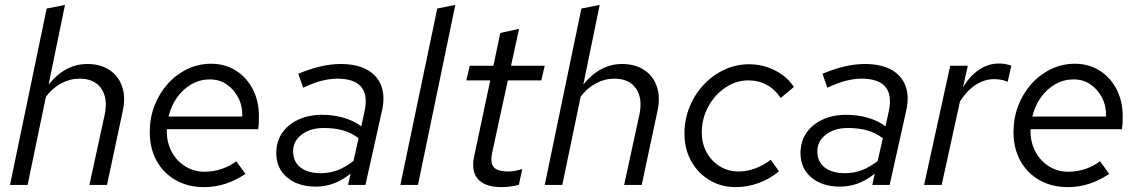

<svg xmlns="http://www.w3.org/2000/svg" viewBox="-20 -757 4663 786"><path d="M21 0 171 -722 246 -737 179 -411Q213 -453 252.5 -474Q292 -495 337 -495Q392 -495 429 -470Q466 -445 480.5 -401Q495 -357 482 -300L418 0H346L408 -285Q423 -353 395 -394Q367 -435 306 -435Q266 -435 230 -415.5Q194 -396 168 -361L93 0Z M815 9Q750 9 699.5 -19.5Q649 -48 621 -99Q593 -150 593 -216Q593 -274 612.5 -324.5Q632 -375 666.5 -413.5Q701 -452 746.5 -474Q792 -496 844 -496Q901 -496 945 -468.5Q989 -441 1014.5 -392.5Q1040 -344 1040 -281Q1040 -268 1039.5 -255Q1039 -242 1037 -228H663Q661 -180 680.5 -140.5Q700 -101 736 -77.5Q772 -54 818 -54Q853 -54 887.5 -65.5Q922 -77 947 -97L985 -45Q942 -17 901 -4Q860 9 815 9ZM670 -280H972Q973 -323 955.5 -357Q938 -391 908 -411.5Q878 -432 839 -432Q799 -432 764.5 -412.5Q730 -393 705.5 -359Q681 -325 670 -280Z M1273 7Q1200 7 1155.5 -30.5Q1111 -68 1111 -130Q1111 -177 1134.5 -212Q1158 -247 1200.5 -267Q1243 -287 1298 -287Q1345 -287 1386.5 -275Q1428 -263 1459 -240L1472 -299Q1487 -367 1459 -401Q1431 -435 1361 -435Q1331 -435 1297.5 -426.5Q1264 -418 1221 -398L1201 -455Q1249 -475 1291.5 -485Q1334 -495 1374 -495Q1440 -495 1482 -472Q1524 -449 1540.5 -406.5Q1557 -364 1544 -305L1476 0H1405L1415 -46Q1381 -19 1346 -6Q1311 7 1273 7ZM1294 -48Q1330 -48 1362.5 -60.5Q1395 -73 1427 -98L1448 -191Q1420 -213 1385 -223Q1350 -233 1305 -233Q1250 -233 1215 -206Q1180 -179 1180 -138Q1180 -95 1210 -71.5Q1240 -48 1294 -48Z M1619 0 1770 -722 1844 -737 1691 0Z M2033 9Q1966 9 1937 -23.5Q1908 -56 1921 -117L1987 -428H1889L1903 -488H2000L2028 -622L2105 -639L2072 -488H2210L2196 -428H2059L1995 -133Q1986 -91 2001 -73Q2016 -55 2062 -55Q2074 -55 2085.5 -57Q2097 -59 2118 -65L2104 0Q2087 4 2069 6.5Q2051 9 2033 9Z M2210 0 2360 -722 2435 -737 2368 -411Q2402 -453 2441.5 -474Q2481 -495 2526 -495Q2581 -495 2618 -470Q2655 -445 2669.5 -401Q2684 -357 2671 -300L2607 0H2535L2597 -285Q2612 -353 2584 -394Q2556 -435 2495 -435Q2455 -435 2419 -415.5Q2383 -396 2357 -361L2282 0Z M2992 9Q2932 9 2884.5 -19.5Q2837 -48 2809.5 -97.5Q2782 -147 2782 -210Q2782 -268 2803 -319.5Q2824 -371 2860.5 -410Q2897 -449 2945 -471.5Q2993 -494 3047 -494Q3102 -494 3152 -469Q3202 -444 3230 -401L3176 -356Q3153 -391 3119 -409.5Q3085 -428 3044 -428Q2993 -428 2949.5 -398.5Q2906 -369 2879.5 -320.5Q2853 -272 2853 -214Q2853 -169 2873 -133Q2893 -97 2927 -76Q2961 -55 3003 -55Q3039 -55 3073 -68Q3107 -81 3135 -103L3169 -56Q3131 -24 3085 -7.5Q3039 9 2992 9Z M3419 7Q3346 7 3301.5 -30.5Q3257 -68 3257 -130Q3257 -177 3280.5 -212Q3304 -247 3346.5 -267Q3389 -287 3444 -287Q3491 -287 3532.5 -275Q3574 -263 3605 -240L3618 -299Q3633 -367 3605 -401Q3577 -435 3507 -435Q3477 -435 3443.5 -426.5Q3410 -418 3367 -398L3347 -455Q3395 -475 3437.5 -485Q3480 -495 3520 -495Q3586 -495 3628 -472Q3670 -449 3686.5 -406.5Q3703 -364 3690 -305L3622 0H3551L3561 -46Q3527 -19 3492 -6Q3457 7 3419 7ZM3440 -48Q3476 -48 3508.5 -60.5Q3541 -73 3573 -98L3594 -191Q3566 -213 3531 -223Q3496 -233 3451 -233Q3396 -233 3361 -206Q3326 -179 3326 -138Q3326 -95 3356 -71.5Q3386 -48 3440 -48Z M3763 0 3870 -488H3942L3922 -399Q3950 -446 3988 -471.5Q4026 -497 4069 -497Q4098 -497 4120 -488L4105 -422Q4096 -427 4080.5 -430Q4065 -433 4050 -433Q4010 -433 3974 -409.5Q3938 -386 3910 -342L3835 0Z M4351 9Q4286 9 4235.5 -19.5Q4185 -48 4157 -99Q4129 -150 4129 -216Q4129 -274 4148.5 -324.5Q4168 -375 4202.5 -413.5Q4237 -452 4282.5 -474Q4328 -496 4380 -496Q4437 -496 4481 -468.5Q4525 -441 4550.5 -392.5Q4576 -344 4576 -281Q4576 -268 4575.5 -255Q4575 -242 4573 -228H4199Q4197 -180 4216.5 -140.5Q4236 -101 4272 -77.5Q4308 -54 4354 -54Q4389 -54 4423.5 -65.5Q4458 -77 4483 -97L4521 -45Q4478 -17 4437 -4Q4396 9 4351 9ZM4206 -280H4508Q4509 -323 4491.5 -357Q4474 -391 4444 -411.5Q4414 -432 4375 -432Q4335 -432 4300.5 -412.5Q4266 -393 4241.5 -359Q4217 -325 4206 -280Z"/></svg>

Font: Red Hat Text
Style: Italic
Weight: 300
Italic angle: -12°
Designer: Pentagram, MCKL
Foundry: Pentagram, MCKL
Version: Version 1.023